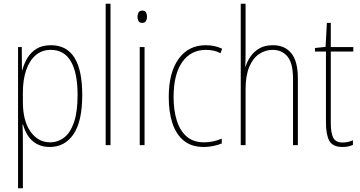

<svg xmlns="http://www.w3.org/2000/svg" viewBox="-20 -780 1937 1032"><path d="M254 -537Q422 -537 422 -270Q422 -127 375 -58.5Q328 10 248 10Q205 10 175.5 -7.5Q146 -25 129 -52.5Q112 -80 104 -110H101Q103 -76 103 -21V232H77V-527H97L98 -403H100Q109 -438 127.5 -468.5Q146 -499 176.5 -518Q207 -537 254 -537ZM253 -512Q205 -512 171.5 -483Q138 -454 120.5 -402.5Q103 -351 103 -284V-232Q103 -130 144 -72.5Q185 -15 249 -15Q291 -15 324.5 -40.5Q358 -66 377.5 -122Q397 -178 397 -270Q397 -388 361 -450Q325 -512 253 -512Z M574 0H548V-760H574Z M745 -723Q760 -723 765 -713Q770 -703 770 -691Q770 -676 764 -666.5Q758 -657 744 -657Q730 -657 724.5 -667Q719 -677 719 -690Q719 -702 724.5 -712.5Q730 -723 745 -723ZM757 -527V0H731V-527Z M1075 10Q1010 10 968.5 -23.5Q927 -57 907 -117Q887 -177 887 -258Q887 -390 940 -463.5Q993 -537 1086 -537Q1135 -537 1174 -518L1165 -494Q1147 -504 1127 -508Q1107 -512 1087 -512Q1006 -512 959.5 -446.5Q913 -381 913 -258Q913 -188 930 -133Q947 -78 983 -46.5Q1019 -15 1077 -15Q1126 -15 1172 -35V-9Q1153 -1 1127.5 4.5Q1102 10 1075 10Z M1300 -493Q1300 -470 1299.5 -455Q1299 -440 1298 -422H1300Q1308 -449 1326 -475.5Q1344 -502 1373.5 -519.5Q1403 -537 1447 -537Q1511 -537 1546 -493.5Q1581 -450 1581 -360V0H1555V-356Q1555 -441 1525 -476.5Q1495 -512 1446 -512Q1406 -512 1372.5 -489.5Q1339 -467 1319.5 -420Q1300 -373 1300 -299V0H1274V-760H1300Z M1822 -14Q1838 -14 1852 -17.5Q1866 -21 1877 -26V-1Q1865 4 1852 7Q1839 10 1821 10Q1768 10 1750 -23.5Q1732 -57 1732 -120V-503H1673V-522L1730 -528L1737 -657H1758V-527H1879V-503H1758V-119Q1758 -66 1771 -40Q1784 -14 1822 -14Z"/></svg>

Font: Noto Sans Khmer Condensed Thin
Style: Regular
Weight: 100
Width: 3
Designer: Danh Hong and the Monotype Design Team
Foundry: Monotype Imaging Inc.
Version: Version 2.004; ttfautohint (v1.8.4.7-5d5b)